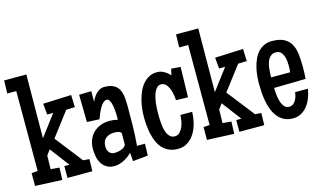

<svg xmlns="http://www.w3.org/2000/svg" viewBox="-86 -966 2067 1230"><g transform="rotate(-15 948.0 -351.0)"><path d="M397.9 -80.1 396 0H231V-78.1H265.1L168.5 -206.1L143.1 -171.9L141.1 -82L198.7 -77.1L195.8 3.9L17.1 -3.9V-88.9L58.1 -91.8V-622.1H-1.5L0.5 -708H147.9L145 -286.1L250.5 -425.8H210.4L203.6 -499L391.1 -506.8L394 -425.8L336.4 -423.8L215.3 -264.6L356.9 -83Z M767.1 -83 765.1 -4.9 664.6 4.9 659.7 -51.8Q649.4 -40.5 636 -30.5Q622.6 -20.5 607.2 -12.5Q591.8 -4.4 575.4 0.2Q559.1 4.9 543.5 4.9Q513.2 4.9 492.4 -7.1Q471.7 -19 459.2 -38.8Q446.8 -58.6 441.4 -84Q436 -109.4 436 -135.7Q436 -168.9 447 -196.3Q458 -223.6 477.8 -242.9Q497.6 -262.2 525.4 -272.7Q553.2 -283.2 586.4 -283.2Q599.6 -283.2 612.5 -281.5Q625.5 -279.8 638.2 -275.4Q639.2 -283.7 639.2 -291Q639.2 -298.3 639.2 -306.6Q639.2 -311 638.7 -321Q638.2 -331.1 637 -343.5Q635.7 -356 633.3 -369.4Q630.9 -382.8 626.7 -393.8Q622.6 -404.8 616.9 -411.9Q611.3 -418.9 603 -418.9Q593.8 -418.9 585 -412.6Q576.2 -406.2 568.4 -396.2Q560.5 -386.2 554 -373.8Q547.4 -361.3 542 -349.1Q536.6 -336.9 532.7 -326.4Q528.8 -315.9 526.9 -309.6L443.8 -313.5L440.9 -495.1L522 -497.1V-425.8Q526.9 -438.5 535.2 -452.1Q543.5 -465.8 554.4 -476.8Q565.4 -487.8 578.9 -494.9Q592.3 -502 607.9 -502Q645 -502 667.7 -490.7Q690.4 -479.5 702.4 -459.2Q714.4 -439 718.3 -410.4Q722.2 -381.8 722.2 -347.7Q722.2 -281.2 721.2 -215.3Q720.2 -149.4 714.4 -83ZM641.1 -116.2V-187.5Q634.3 -197.3 620.8 -200.2Q607.4 -203.1 596.2 -203.1Q561 -203.1 539.1 -185.8Q517.1 -168.5 517.1 -130.9Q517.1 -107.9 529.3 -92Q541.5 -76.2 565.9 -76.2Q573.7 -76.2 586.7 -78.4Q599.6 -80.6 611.6 -85.4Q623.5 -90.3 632.3 -97.9Q641.1 -105.5 641.1 -116.2Z M1115.2 -499 1110.4 -298.8 1031.2 -300.8Q1030.8 -314.5 1027.6 -335.2Q1024.4 -356 1017.1 -375.7Q1009.8 -395.5 997.1 -409.7Q984.4 -423.8 964.8 -423.8Q949.2 -423.8 938.2 -413.6Q927.2 -403.3 919.9 -387.2Q912.6 -371.1 908.2 -351.1Q903.8 -331.1 901.6 -311.5Q899.4 -292 898.9 -275.1Q898.4 -258.3 898.4 -248Q898.4 -236.8 898.7 -220Q898.9 -203.1 900.6 -184.3Q902.3 -165.5 906 -146.7Q909.7 -127.9 917.2 -112.8Q924.8 -97.7 936.3 -88.4Q947.8 -79.1 964.8 -79.1Q984.9 -79.1 998 -92.8Q1011.2 -106.4 1019.3 -125.7Q1027.3 -145 1030.5 -166Q1033.7 -187 1034.2 -202.1H1112.3Q1111.8 -168.9 1103.5 -132.8Q1095.2 -96.7 1077.4 -66.2Q1059.6 -35.6 1031.7 -15.9Q1003.9 3.9 964.8 3.9Q930.7 3.9 905.5 -7.3Q880.4 -18.6 862.5 -37.8Q844.7 -57.1 833.5 -82.8Q822.3 -108.4 815.9 -136.5Q809.6 -164.6 807.1 -193.8Q804.7 -223.1 804.7 -250Q804.7 -273.4 807.6 -301.5Q810.5 -329.6 817.6 -357.9Q824.7 -386.2 836.4 -413.1Q848.1 -439.9 865.5 -460.4Q882.8 -481 906 -493.4Q929.2 -505.9 960 -505.9Q984.4 -505.9 1006.3 -493.2Q1028.3 -480.5 1043.9 -461.9L1053.7 -503.9Z M1538.1 -80.1 1536.1 0H1371.1V-78.1H1405.3L1308.6 -206.1L1283.2 -171.9L1281.2 -82L1338.9 -77.1L1335.9 3.9L1157.2 -3.9V-88.9L1198.2 -91.8V-622.1H1138.7L1140.6 -708H1288.1L1285.2 -286.1L1390.6 -425.8H1350.6L1343.8 -499L1531.2 -506.8L1534.2 -425.8L1476.6 -423.8L1355.5 -264.6L1497.1 -83Z M1871.6 -295.9Q1871.6 -255.9 1868.7 -217.8L1658.7 -213.9Q1658.7 -203.6 1659.7 -189.2Q1660.6 -174.8 1662.8 -158.9Q1665 -143.1 1669.2 -127.7Q1673.3 -112.3 1680.2 -99.9Q1687 -87.4 1697 -79.8Q1707 -72.3 1721.2 -72.3Q1736.3 -72.3 1747.3 -80.3Q1758.3 -88.4 1765.4 -100.3Q1772.5 -112.3 1776.4 -126.5Q1780.3 -140.6 1781.7 -153.3H1866.7Q1862.3 -125.5 1852.1 -97.2Q1841.8 -68.8 1824.7 -45.9Q1807.6 -22.9 1783.2 -8.5Q1758.8 5.9 1726.1 5.9Q1691.9 5.9 1667.2 -7.1Q1642.6 -20 1625.5 -41.5Q1608.4 -63 1597.7 -91.1Q1586.9 -119.1 1581.3 -149.2Q1575.7 -179.2 1573.7 -209.5Q1571.8 -239.7 1571.8 -265.6Q1571.8 -289.1 1574.5 -316.4Q1577.1 -343.8 1583.5 -370.6Q1589.8 -397.5 1600.8 -422.4Q1611.8 -447.3 1628.4 -466.1Q1645 -484.9 1668 -496.3Q1690.9 -507.8 1721.2 -507.8Q1772.9 -507.8 1802.7 -491.5Q1832.5 -475.1 1847.9 -446.5Q1863.3 -418 1867.4 -379.2Q1871.6 -340.3 1871.6 -295.9ZM1786.6 -324.2Q1786.6 -338.9 1784.9 -357.4Q1783.2 -376 1777.1 -392.6Q1771 -409.2 1759.3 -420.4Q1747.6 -431.6 1728 -431.6Q1710.9 -431.6 1699.2 -424.1Q1687.5 -416.5 1679.7 -404.3Q1671.9 -392.1 1667.5 -376.2Q1663.1 -360.4 1661.1 -344Q1659.2 -327.6 1658.4 -312Q1657.7 -296.4 1657.7 -284.2H1783.7Q1786.6 -304.7 1786.6 -324.2Z"/></g></svg>

Font: Maiden Orange
Style: Regular
Weight: 400
Designer: Astigmatic (AOETI)
Foundry: Astigmatic (AOETI)
Version: Version 1.001